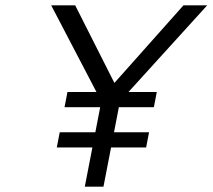

<svg xmlns="http://www.w3.org/2000/svg" viewBox="-20 -700 797 720"><path d="M360 -320 172 -680H262L409 -389L668 -680H757L430 -320L368 0H298ZM233 -355H568L557 -298H222ZM204 -204H539L528 -147H193Z"/></svg>

Font: Teachers[wght] Italic
Style: Regular
Weight: 400
Designer: Alfredo Marco Pradil & Chank Diesel
Version: Version 1.000;Glyphs 3.1.2 (3151)